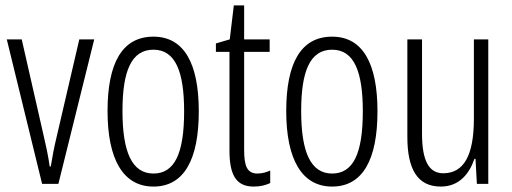

<svg xmlns="http://www.w3.org/2000/svg" viewBox="-20 -677 1886 707"><path d="M135 0H195L327 -532H272L189 -175C179 -134 172 -96 167 -64H163C157 -107 148 -147 139 -185L60 -532H5Z M712 -267C712 -443 658 -542 545 -542C430 -542 376 -445 376 -268C376 -91 433 10 545 10C658 10 712 -90 712 -267ZM431 -268C431 -416 464 -494 545 -494C626 -494 658 -413 658 -267C658 -112 623 -38 545 -38C466 -38 431 -117 431 -268Z M928 -38C889 -38 879 -67 879 -126V-486H973V-532H879V-657H841L826 -532L775 -517V-486H825V-123C825 -35 848 10 914 10C939 10 958 5 975 -3V-49C962 -43 945 -38 928 -38Z M1370 -267C1370 -443 1316 -542 1203 -542C1088 -542 1034 -445 1034 -268C1034 -91 1091 10 1203 10C1316 10 1370 -90 1370 -267ZM1089 -268C1089 -416 1122 -494 1203 -494C1284 -494 1316 -413 1316 -267C1316 -112 1281 -38 1203 -38C1124 -38 1089 -117 1089 -268Z M1778 -532H1725V-240C1725 -103 1687 -39 1612 -39C1560 -39 1534 -84 1534 -185V-532H1480V-173C1480 -56 1516 10 1603 10C1671 10 1708 -37 1727 -92H1731L1736 0H1778Z"/></svg>

Font: Noto Sans Devanagari ExtraCondensed Light
Style: Regular
Weight: 300
Width: 2
Designer: Jelle Bosma - Monotype Design Team
Foundry: Monotype Imaging Inc.
Version: Version 2.004